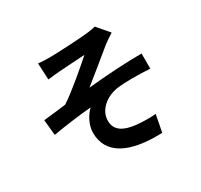

<svg xmlns="http://www.w3.org/2000/svg" viewBox="-171 -1007 1341 1283"><g transform="rotate(-30 500.0 -365.5)"><path d="M248 -762 254 -635C285 -639 319 -642 343 -644C383 -648 504 -654 545 -657C483 -602 355 -491 267 -433C216 -427 147 -418 94 -413L106 -293C205 -310 315 -325 405 -332C369 -298 334 -237 334 -176C334 -12 481 64 735 54L760 -77C724 -74 665 -73 610 -79C521 -89 460 -120 460 -197C460 -278 536 -342 626 -355C686 -363 786 -363 880 -357V-474C760 -474 597 -464 464 -450C531 -503 629 -584 699 -641C720 -658 756 -682 777 -695L699 -786C685 -782 662 -777 630 -774C569 -767 384 -758 343 -758C309 -758 280 -759 248 -762Z"/></g></svg>

Font: Noto Sans Japanese Bold
Style: Bold
Weight: 700
Designer: Ryoko NISHIZUKA (kana & ideographs); Paul D. Hunt (Latin, Greek & Cyrillic); Wenlong ZHANG (bopomofo); Sandoll Communica
Foundry: Adobe Systems Incorporated
Version: Version 1.000;PS 1;hotconv 1.0.78;makeotf.lib2.5.61930